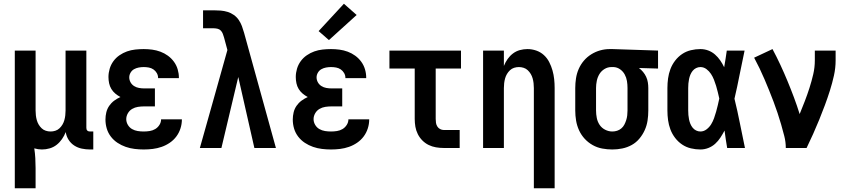

<svg xmlns="http://www.w3.org/2000/svg" viewBox="-20 -790 4540 1025"><path d="M59 215V-520H170V-200Q170 -187 171.5 -174Q173 -161 176.5 -148.5Q180 -136 186.5 -125Q193 -114 202.5 -105Q212 -96 224.5 -92Q237 -88 250 -88Q263 -88 275.5 -92Q288 -96 297.5 -105Q307 -114 313.5 -125Q320 -136 323.5 -148.5Q327 -161 328.5 -174Q330 -187 330 -200V-520H441V-108Q441 -104 442 -100Q443 -96 446 -93Q449 -90 453 -89Q457 -88 461 -88H478V8H461Q439 8 417 3.5Q395 -1 376.5 -13Q358 -25 346 -44Q334 -63 331 -85Q323 -65 311 -47.5Q299 -30 282.5 -17Q266 -4 245.5 2Q225 8 204 8Q194 8 183.5 6.5Q173 5 163 2Q167 28 168.5 54.5Q170 81 170 107V215Z M747 8Q723 8 698.5 5Q674 2 651 -6Q628 -14 607.5 -27.5Q587 -41 572 -60.5Q557 -80 550 -103.5Q543 -127 543 -152Q543 -171 547.5 -190Q552 -209 563 -225Q574 -241 589.5 -252.5Q605 -264 623 -272Q608 -280 595.5 -290.5Q583 -301 574.5 -315Q566 -329 562.5 -345.5Q559 -362 559 -379Q559 -401 565.5 -423Q572 -445 585.5 -463.5Q599 -482 618 -495Q637 -508 658 -515.5Q679 -523 702 -525.5Q725 -528 747 -528Q770 -528 792.5 -525Q815 -522 836.5 -514Q858 -506 876.5 -492.5Q895 -479 908.5 -460.5Q922 -442 928.5 -420Q935 -398 935 -376Q935 -375 935 -374.5Q935 -374 935 -373H824Q824 -373 824 -373.5Q824 -374 824 -374Q824 -388 817 -400Q810 -412 799 -419.5Q788 -427 774.5 -429.5Q761 -432 747 -432Q734 -432 720.5 -429.5Q707 -427 695.5 -420.5Q684 -414 677 -402Q670 -390 670 -377Q670 -377 670 -377Q670 -377 670 -377Q670 -363 677 -350.5Q684 -338 696 -330.5Q708 -323 722 -320.5Q736 -318 750 -318H807V-222H750Q733 -222 716.5 -219.5Q700 -217 685.5 -208.5Q671 -200 662.5 -185Q654 -170 654 -154Q654 -138 662.5 -123.5Q671 -109 685 -101Q699 -93 715 -90.5Q731 -88 747 -88Q763 -88 779 -90.5Q795 -93 808.5 -101Q822 -109 831 -123Q840 -137 840 -153H951V-152Q951 -152 951 -152Q951 -152 951 -152Q951 -128 943.5 -104.5Q936 -81 921.5 -61.5Q907 -42 886.5 -28Q866 -14 843 -6Q820 2 796 5Q772 8 747 8Z M1047 0 1125 -277 1194 -523 1176 -590Q1173 -600 1169.5 -609.5Q1166 -619 1159 -626.5Q1152 -634 1141.5 -636.5Q1131 -639 1121 -639H1064V-735H1121Q1140 -735 1158.5 -733.5Q1177 -732 1195 -726.5Q1213 -721 1228.5 -710Q1244 -699 1254.5 -683.5Q1265 -668 1271.5 -650.5Q1278 -633 1283 -615L1453 0H1338L1252 -379L1162 0Z M1747 8Q1723 8 1698.5 5Q1674 2 1651 -6Q1628 -14 1607.5 -27.5Q1587 -41 1572 -60.5Q1557 -80 1550 -103.5Q1543 -127 1543 -152Q1543 -171 1547.5 -190Q1552 -209 1563 -225Q1574 -241 1589.5 -252.5Q1605 -264 1623 -272Q1608 -280 1595.5 -290.5Q1583 -301 1574.5 -315Q1566 -329 1562.5 -345.5Q1559 -362 1559 -379Q1559 -401 1565.5 -423Q1572 -445 1585.5 -463.5Q1599 -482 1618 -495Q1637 -508 1658 -515.5Q1679 -523 1702 -525.5Q1725 -528 1747 -528Q1770 -528 1792.5 -525Q1815 -522 1836.5 -514Q1858 -506 1876.5 -492.5Q1895 -479 1908.5 -460.5Q1922 -442 1928.5 -420Q1935 -398 1935 -376Q1935 -375 1935 -374.5Q1935 -374 1935 -373H1824Q1824 -373 1824 -373.5Q1824 -374 1824 -374Q1824 -388 1817 -400Q1810 -412 1799 -419.5Q1788 -427 1774.5 -429.5Q1761 -432 1747 -432Q1734 -432 1720.5 -429.5Q1707 -427 1695.5 -420.5Q1684 -414 1677 -402Q1670 -390 1670 -377Q1670 -377 1670 -377Q1670 -377 1670 -377Q1670 -363 1677 -350.5Q1684 -338 1696 -330.5Q1708 -323 1722 -320.5Q1736 -318 1750 -318H1807V-222H1750Q1733 -222 1716.5 -219.5Q1700 -217 1685.5 -208.5Q1671 -200 1662.5 -185Q1654 -170 1654 -154Q1654 -138 1662.5 -123.5Q1671 -109 1685 -101Q1699 -93 1715 -90.5Q1731 -88 1747 -88Q1763 -88 1779 -90.5Q1795 -93 1808.5 -101Q1822 -109 1831 -123Q1840 -137 1840 -153H1951V-152Q1951 -152 1951 -152Q1951 -152 1951 -152Q1951 -128 1943.5 -104.5Q1936 -81 1921.5 -61.5Q1907 -42 1886.5 -28Q1866 -14 1843 -6Q1820 2 1796 5Q1772 8 1747 8ZM1736 -576 1681 -624 1816 -770 1884 -710Z M2349 0Q2328 0 2307.5 -3.5Q2287 -7 2268.5 -16Q2250 -25 2235 -40Q2220 -55 2210.5 -74Q2201 -93 2197.5 -113.5Q2194 -134 2194 -155V-424H2059V-520H2441V-424H2306V-155Q2306 -144 2307.5 -134Q2309 -124 2314.5 -115Q2320 -106 2329.5 -101Q2339 -96 2349 -96H2434V0Z M2830 215V-320Q2830 -333 2828.5 -346Q2827 -359 2823.5 -371.5Q2820 -384 2813.5 -395Q2807 -406 2797.5 -415Q2788 -424 2775.5 -428Q2763 -432 2750 -432Q2737 -432 2724.5 -428Q2712 -424 2702.5 -415Q2693 -406 2686.5 -395Q2680 -384 2676.5 -371.5Q2673 -359 2671.5 -346Q2670 -333 2670 -320V0H2559V-520H2670V-438Q2678 -458 2690 -475Q2702 -492 2718.5 -504.5Q2735 -517 2755 -522.5Q2775 -528 2796 -528Q2820 -528 2843 -520Q2866 -512 2883.5 -496Q2901 -480 2912 -458.5Q2923 -437 2929.5 -414Q2936 -391 2938.5 -367.5Q2941 -344 2941 -320V215Z M3249 8Q3222 8 3195 3Q3168 -2 3144 -15.5Q3120 -29 3101.5 -49Q3083 -69 3071.5 -94Q3060 -119 3055.5 -146Q3051 -173 3051 -200V-320Q3051 -346 3055 -372Q3059 -398 3069.5 -422Q3080 -446 3097 -466Q3114 -486 3136.5 -500Q3159 -514 3184 -521Q3209 -528 3235 -528Q3239 -528 3242.5 -528Q3246 -528 3250 -528L3493 -520V-424L3391 -427Q3403 -418 3413 -406Q3423 -394 3429.5 -380Q3436 -366 3438.5 -350.5Q3441 -335 3441 -320V-200Q3441 -173 3437 -146.5Q3433 -120 3422 -95.5Q3411 -71 3393.5 -50Q3376 -29 3352.5 -16Q3329 -3 3302.5 2.5Q3276 8 3249 8ZM3249 -88Q3262 -88 3274.5 -92Q3287 -96 3297 -104.5Q3307 -113 3313 -124.5Q3319 -136 3323 -148.5Q3327 -161 3328.5 -174Q3330 -187 3330 -200V-320Q3330 -339 3327 -357.5Q3324 -376 3315 -392.5Q3306 -409 3290.5 -420Q3275 -431 3256 -432H3250Q3248 -432 3246.5 -432Q3245 -432 3244 -432Q3224 -432 3207 -421.5Q3190 -411 3180 -394.5Q3170 -378 3166 -358.5Q3162 -339 3162 -320V-200Q3162 -180 3166 -160Q3170 -140 3181 -123.5Q3192 -107 3210.5 -97.5Q3229 -88 3249 -88Z M3719 8Q3694 8 3668.5 2Q3643 -4 3621.5 -18.5Q3600 -33 3584 -54Q3568 -75 3559 -99Q3550 -123 3546.5 -148.5Q3543 -174 3543 -200V-320Q3543 -346 3546.5 -371.5Q3550 -397 3559 -421Q3568 -445 3584 -466Q3600 -487 3621.5 -501.5Q3643 -516 3668.5 -522Q3694 -528 3719 -528Q3741 -528 3761 -520.5Q3781 -513 3797 -499Q3813 -485 3825 -467.5Q3837 -450 3846 -431Q3850 -454 3853.5 -476Q3857 -498 3860 -520H3955Q3941 -456 3928.5 -391.5Q3916 -327 3901 -263Q3917 -198 3930 -132Q3943 -66 3957 0H3862Q3858 -23 3854.5 -46.5Q3851 -70 3848 -93Q3838 -74 3826 -55.5Q3814 -37 3798 -22.5Q3782 -8 3761.5 0Q3741 8 3719 8ZM3719 -88Q3737 -88 3752 -99.5Q3767 -111 3776.5 -126.5Q3786 -142 3792 -159Q3798 -176 3803 -193.5Q3808 -211 3812 -228.5Q3816 -246 3820 -264Q3816 -281 3812 -298Q3808 -315 3803 -331.5Q3798 -348 3791.5 -364.5Q3785 -381 3775.5 -395.5Q3766 -410 3751.5 -421Q3737 -432 3719 -432Q3707 -432 3696 -426.5Q3685 -421 3677.5 -411.5Q3670 -402 3665.5 -391Q3661 -380 3658.5 -368Q3656 -356 3655 -344Q3654 -332 3654 -320V-200Q3654 -188 3655 -176Q3656 -164 3658.5 -152Q3661 -140 3665.5 -129Q3670 -118 3677.5 -108.5Q3685 -99 3696 -93.5Q3707 -88 3719 -88Z M4175 0Q4175 -32 4167 -63.5Q4159 -95 4150 -126Q4141 -157 4131 -187Q4121 -217 4109.5 -247.5Q4098 -278 4086 -307.5Q4074 -337 4061.5 -366.5Q4049 -396 4035 -425Q4021 -454 4006 -482L4104 -528Q4126 -487 4146 -444Q4166 -401 4184 -357.5Q4202 -314 4218.5 -270Q4235 -226 4249 -181Q4263 -215 4276.5 -250Q4290 -285 4301.5 -321Q4313 -357 4321.5 -393.5Q4330 -430 4330 -468V-520H4441V-468Q4441 -427 4432 -386.5Q4423 -346 4410.5 -306.5Q4398 -267 4383.5 -228Q4369 -189 4353.5 -151Q4338 -113 4321 -75Q4304 -37 4286 0Z"/></svg>

Font: Iosevka SS04
Style: Bold
Weight: 700
Monospace: yes
Designer: Belleve Invis
Foundry: Belleve Invis
Version: Version 19.0.0; ttfautohint (v1.8.4)